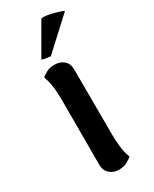

<svg xmlns="http://www.w3.org/2000/svg" viewBox="-195 -782 675 844"><g transform="rotate(-30 142.0 -360.0)"><path d="M192 -135Q192 -106 195.5 -74Q199 -42 210 -13Q202 -6 184.5 4Q167 14 142 14Q115 14 96 -2.5Q77 -19 77 -48V-380Q77 -409 73.5 -441Q70 -473 59 -502Q67 -509 84 -518.5Q101 -528 125 -528Q154 -528 172.5 -512Q191 -496 191 -467ZM284 -709 131 -568Q121 -569 107 -571Q93 -573 88 -577L178 -733Q193 -735 215.5 -730.5Q238 -726 258 -720Q278 -714 284 -709Z"/></g></svg>

Font: Arima Thin SemiBold
Style: Regular
Weight: 600
Version: Version 1.100